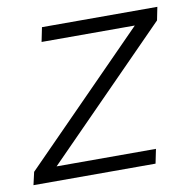

<svg xmlns="http://www.w3.org/2000/svg" viewBox="-89 -585 646 649"><g transform="rotate(-10 233.5 -260.5)"><path d="M-15 -44 406 -472H86L96 -521H492L483 -476L63 -49H404L394 0H-25Z"/></g></svg>

Font: Mona Sans Light
Style: Italic
Weight: 300
Italic angle: -11.7°
Designer: Deni Anggara
Foundry: GitHub
Version: Version 2.000